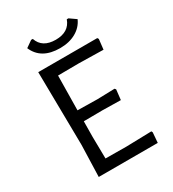

<svg xmlns="http://www.w3.org/2000/svg" viewBox="-194 -913 914 1017"><g transform="rotate(-30 263.0 -404.0)"><path d="M387 -808 427 -780Q409 -739 368 -716Q327 -693 271 -693Q156 -693 119 -780L159 -808H169Q191 -743 273 -743Q354 -743 377 -808ZM468 -70 472 -62 467 0H106L112 -193L106 -641H467L472 -633L465 -571L315 -574L188 -573L185 -362L306 -360L412 -363L418 -356L411 -294L299 -296L185 -295L184 -200L186 -67L314 -66Z"/></g></svg>

Font: Alegreya Sans SC
Style: Regular
Weight: 400
Designer: Juan Pablo del Peral
Foundry: Huerta Tipografica
Version: Version 2.007